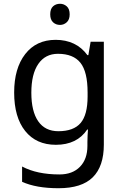

<svg xmlns="http://www.w3.org/2000/svg" viewBox="-20 -757 655 1017"><path d="M275 -546Q328 -546 370.5 -526Q413 -506 443 -465H448L460 -536H530V9Q530 124 471.5 182Q413 240 290 240Q172 240 97 206V125Q176 167 295 167Q364 167 403.5 126.5Q443 86 443 16V-5Q443 -17 444 -39.5Q445 -62 446 -71H442Q388 10 276 10Q172 10 113.5 -63Q55 -136 55 -267Q55 -395 113.5 -470.5Q172 -546 275 -546ZM287 -472Q220 -472 183 -418.5Q146 -365 146 -266Q146 -167 182.5 -114.5Q219 -62 289 -62Q370 -62 407 -105.5Q444 -149 444 -246V-267Q444 -377 406 -424.5Q368 -472 287 -472ZM298 -737Q318 -737 333.5 -723.5Q349 -710 349 -681Q349 -653 333.5 -639Q318 -625 298 -625Q276 -625 261 -639Q246 -653 246 -681Q246 -710 261 -723.5Q276 -737 298 -737Z"/></svg>

Font: Noto Sans Inscriptional Pahlavi
Style: Regular
Weight: 400
Designer: Monotype Design Team
Foundry: Monotype Imaging Inc.
Version: Version 2.003; ttfautohint (v1.8.4.7-5d5b)